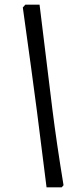

<svg xmlns="http://www.w3.org/2000/svg" viewBox="-20 -695 357 825"><path d="M150 -675 205 -226Q223 -82 253 101L245 110H180L139 -215Q119 -369 78 -663L89 -675Z"/></svg>

Font: Alegreya Medium
Style: Italic
Weight: 500
Italic angle: -7°
Designer: Juan Pablo del Peral
Foundry: Huerta Tipografica
Version: Version 2.008; ttfautohint (v1.8)